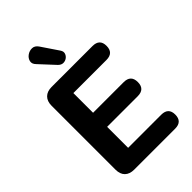

<svg xmlns="http://www.w3.org/2000/svg" viewBox="-277 -1056 1158 1158"><g transform="rotate(-45 302.0 -477.0)"><path d="M151 0Q113 0 92 -20.5Q71 -41 71 -80V-625Q71 -663 92 -684Q113 -705 151 -705H500Q561 -705 561 -646Q561 -586 500 -586H218V-418H479Q540 -418 540 -358Q540 -298 479 -298H218V-119H500Q561 -119 561 -60Q561 0 500 0ZM272 -772 183 -868Q164 -887 169 -907.5Q174 -928 192.5 -941Q211 -954 233 -953.5Q255 -953 271 -930L344 -822Q355 -806 350.5 -791Q346 -776 333 -766.5Q320 -757 303.5 -757Q287 -757 272 -772Z"/></g></svg>

Font: Chiron GoRound TC
Style: Bold
Weight: 700
Designer: Ryoko NISHIZUKA 西塚涼子 (kana, bopomofo & ideographs); Paul D. Hunt (Latin, Greek & Cyrillic); Sandoll Communications 산돌커뮤니
Foundry: Adobe
Version: Version 1.000;hotconv 1.1.1;makeotfexe 2.6.0